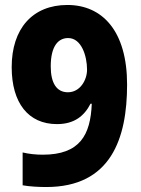

<svg xmlns="http://www.w3.org/2000/svg" viewBox="-20 -742 566 772"><path d="M166 10C426 10 491 -185 491 -402C491 -618 391 -722 251 -722C111 -722 27 -627 27 -472C27 -328 94 -243 209 -243C279 -243 319 -276 344 -325H349C344 -200 302 -120 152 -120C124 -120 96 -123 71 -129V3C98 8 136 10 166 10ZM253 -371C207 -371 184 -409 184 -475C184 -555 213 -589 254 -589C308 -589 330 -516 330 -462C330 -420 302 -371 253 -371Z"/></svg>

Font: Noto Sans Gurmukhi UI SemiCondensed ExtraBold
Style: Regular
Weight: 800
Width: 4
Designer: Jelle Bosma - Monotype Design Team
Foundry: Monotype Imaging Inc.
Version: Version 2.004